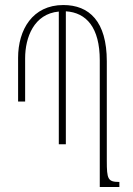

<svg xmlns="http://www.w3.org/2000/svg" viewBox="-20 -744 531 764"><path d="M405 -105V-500C405 -659 335 -724 232 -724C109 -724 52 -625 52 -514V-340H80V-512C80 -595 115 -689 214 -698V-170H242V-699C324 -694 377 -634 377 -504V0H455V-20C409 -20 405 -31 405 -105Z"/></svg>

Font: Noto Serif Armenian ExtraCondensed Thin
Style: Regular
Weight: 100
Width: 2
Designer: Monotype Design Team
Foundry: Monotype Imaging Inc.
Version: Version 2.008